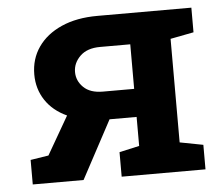

<svg xmlns="http://www.w3.org/2000/svg" viewBox="-43 -577 727 625"><g transform="rotate(-5 320.0 -264.0)"><path d="M39.6 0V-80.1L98.6 -89.4L170.4 -213.9Q124.5 -234.9 100.1 -272Q75.7 -309.1 75.7 -356Q75.7 -406.7 102.8 -445.6Q129.9 -484.4 179.4 -506.3Q229 -528.3 296.9 -528.3H604V-447.8L527.8 -433.1V-94.7L604 -80.1V0H330.1V-80.1L395.5 -94.7V-189.5H307.1L205.6 0ZM293 -281.2H395.5V-426.8H296.9Q254.4 -426.8 231.4 -404.3Q208.5 -381.8 208.5 -352.5Q208.5 -323.7 230.2 -302.5Q252 -281.2 293 -281.2Z"/></g></svg>

Font: Roboto Slab SemiBold
Style: Regular
Weight: 600
Designer: Google
Version: Version 2.001; ttfautohint (v1.8.3)